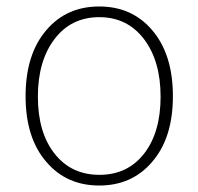

<svg xmlns="http://www.w3.org/2000/svg" viewBox="-20 -560 613 593"><path d="M124 -59Q59 -133 59 -263Q59 -393 124 -468Q186 -540 286.5 -540Q387 -540 449 -468Q514 -393 514 -263Q514 -133 449 -59Q387 13 286.5 13Q186 13 124 -59ZM148.5 -85.5Q200 -20 287 -20Q374 -20 425 -85.5Q476 -151 476 -261.5Q476 -372 424.5 -439.5Q373 -507 286.5 -507Q200 -507 148.5 -439.5Q97 -372 97 -261.5Q97 -151 148.5 -85.5Z"/></svg>

Font: Resource Han Rounded KR ExtraLight
Style: Regular
Weight: 250
Designer: Cyano Hao (round all glyphs); Ryoko NISHIZUKA 西塚涼子 (kana, bopomofo & ideographs); Paul D. Hunt (Latin, Greek & Cyrillic)
Foundry: Cyano Hao
Version: 0.990